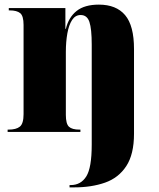

<svg xmlns="http://www.w3.org/2000/svg" viewBox="-20 -571 689 831"><path d="M281 240V230H286Q330 230 353.5 192.5Q377 155 377 55V-378Q377 -446 367 -476Q357 -506 329 -506Q306 -506 292 -484.5Q278 -463 271.5 -426.5Q265 -390 265 -346V-74Q265 -35 278.5 -22.5Q292 -10 324 -10H328V0H13V-10H17Q50 -10 66 -23Q82 -36 82 -77V-463Q82 -502 67.5 -514Q53 -526 22 -526H18V-536H263V-446H265Q277 -496 311.5 -523.5Q346 -551 408 -551Q483 -551 521.5 -505.5Q560 -460 560 -359V8Q560 97 526.5 148Q493 199 434.5 219.5Q376 240 301 240Z"/></svg>

Font: Noto Serif Display SemiCondensed Black
Style: Regular
Weight: 900
Width: 4
Designer: Monotype Design Team
Foundry: Monotype Imaging Inc.
Version: Version 2.009